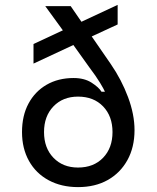

<svg xmlns="http://www.w3.org/2000/svg" viewBox="-20 -755 640 785"><path d="M299 10Q231 10 179 -18Q127 -46 98.5 -97Q70 -148 70 -215Q70 -282 96.5 -331.5Q123 -381 170.5 -408.5Q218 -436 281 -436Q325 -436 354.5 -417Q384 -398 395 -380H409Q405 -390 389 -416.5Q373 -443 345 -480L280 -571L117 -495V-575L237 -631L165 -730H269L313 -666L461 -735V-655L355 -606L433 -493Q477 -429 503.5 -358Q530 -287 530 -223Q530 -153 501 -100.5Q472 -48 420.5 -19Q369 10 299 10ZM299 -70Q363 -70 401.5 -110Q440 -150 440 -215Q440 -280 401.5 -320Q363 -360 299 -360Q237 -360 198.5 -320Q160 -280 160 -215Q160 -150 198.5 -110Q237 -70 299 -70Z"/></svg>

Font: NKDuy Mono
Style: Regular
Weight: 400
Monospace: yes
Designer: NKDuy
Foundry: NKDuy
Version: Version 2.251; ttfautohint (v1.8.4.7-5d5b)